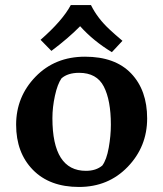

<svg xmlns="http://www.w3.org/2000/svg" viewBox="-20 -723 648 762"><path d="M293.5 19Q177 19 110.5 -49Q44 -117 44 -228Q44 -339 121 -418.5Q198 -498 317.5 -498Q437 -498 500.5 -431.5Q564 -365 564 -253Q564 -141 487 -61Q410 19 293.5 19ZM420 -228Q420 -325 392 -379.5Q364 -434 294 -434Q249 -434 224 -412Q208 -389 198 -343Q188 -297 188 -254Q188 -45 321 -45Q361 -45 386 -66Q403 -89 411.5 -136.5Q420 -184 420 -228ZM261 -703H341Q367 -650 416 -605Q433 -589 466 -561L424 -516Q351 -560 298 -619Q252 -572 184 -521L141 -565Q228 -641 261 -703Z"/></svg>

Font: Asul
Style: Bold
Weight: 700
Designer: Mariela Monsalve
Foundry: Mariela Monsalve
Version: Version 1.002